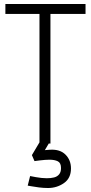

<svg xmlns="http://www.w3.org/2000/svg" viewBox="-20 -720 457 963"><path d="M231 -11H181L140 58L153 88Q167 86 180 84.5Q193 83 205 82Q217 81 228 81Q254 81 270 89Q286 97 286 123Q286 143 276.5 154.5Q267 166 251 170Q235 174 215 174Q202 174 188 172.5Q174 171 160 168.5Q146 166 131 163L119 211Q120 211 136 214Q152 217 175 220Q198 223 221 223Q265 223 300.5 198.5Q336 174 336 125Q336 83 308.5 55.5Q281 28 231 31Q224 32 217.5 32Q211 32 205 33ZM233 -650H409V-700H7V-650H178V0H233Z"/></svg>

Font: Advent Pro
Style: Regular
Weight: 400
Designer: VivaRado, Andreas Kalpakidis
Foundry: VivaRado, Andreas Kalpakidis
Version: Version 3.000